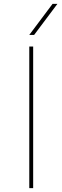

<svg xmlns="http://www.w3.org/2000/svg" viewBox="-20 -970 322 990"><path d="M156 -790H131L251 -950H276ZM131 0V-730H151V0Z"/></svg>

Font: Mplus 1p Thin
Style: Regular
Weight: 250
Version: Version 1.061